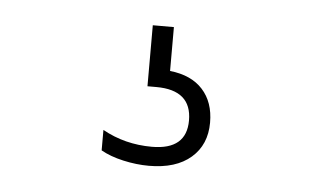

<svg xmlns="http://www.w3.org/2000/svg" viewBox="-30 -49 472 290"><g transform="rotate(5 206.0 96.0)"><path d="M290.5 129Q290.5 162.5 267.8 182.2Q245 202 204 202Q185 202 165 197.5Q145 193 131 185V154Q165 173 206 173Q258.5 173 258.5 128.5Q258.5 82.5 205 82.5H191.5V-10H223.5V56.5Q256 60 273.2 79Q290.5 98 290.5 129Z"/></g></svg>

Font: Encode Sans Condensed ExLight
Style: Regular
Weight: 275
Width: 3
Designer: Multiple Designers
Foundry: Impallari Type
Version: Version 2.000